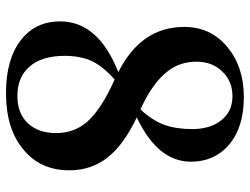

<svg xmlns="http://www.w3.org/2000/svg" viewBox="-114 -682 813 624"><g transform="rotate(90 292.0 -370.5)"><path d="M283 16Q172 16 110 -33Q50 -80 50 -160Q50 -284 215 -349Q68 -423 68 -563Q68 -650 134 -704Q198 -757 296 -757Q396 -757 453 -707Q506 -660 506 -585Q506 -477 362 -409Q451 -367 492.5 -314Q534 -261 534 -190Q534 -96 467 -41Q400 16 283 16ZM292 -21Q349 -21 381 -55Q413 -89 413 -147Q413 -205 377 -247Q336 -294 239 -337Q198 -301 180 -265Q162 -227 162 -175Q162 -101 196.5 -61Q231 -21 292 -21ZM336 -421Q371 -458 386 -498Q400 -537 400 -589Q400 -647 372 -683Q343 -720 293 -720Q246 -720 215 -689Q181 -656 181 -603Q181 -550 211 -511Q248 -461 336 -421Z"/></g></svg>

Font: GenRyuMin TW B
Style: Regular
Weight: 700
Version: Version 1.501;PS 1;hotconv 16.6.51;makeotf.lib2.5.65220